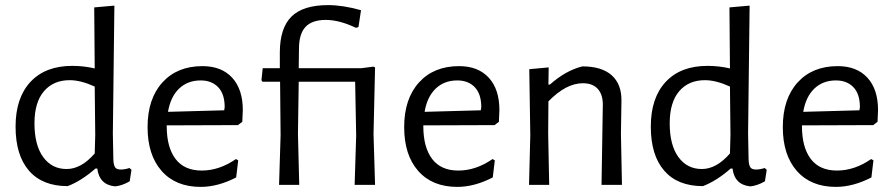

<svg xmlns="http://www.w3.org/2000/svg" viewBox="-20 -724 3496 752"><path d="M424 -98 422 -201 428 -702 349 -695 351 -456C322.3 -462.7 293 -466 263 -466C193 -466 138.5 -445.2 99.5 -403.5C60.5 -361.8 41 -303.3 41 -228C41 -153.3 58.5 -95.8 93.5 -55.5C128.5 -15.2 179 5 245 5C280.3 -8.3 316.7 -31.3 354 -64H361C366.3 -21.3 389.7 2 431 6C449.7 4 468.7 -2.7 488 -14L495 -59L487 -66C475 -62 463.7 -60 453 -60C442.3 -60 435 -62.8 431 -68.5C427 -74.2 424.7 -84 424 -98ZM152 -366.5C176.7 -395.5 210.3 -410 253 -410C281.7 -410 314.3 -401.7 351 -385L353 -195L351 -123C315.7 -82.3 279 -62 241 -62C202.3 -62 171.7 -77.7 149 -109C126.3 -140.3 115 -184.3 115 -241C115 -295.7 127.3 -337.5 152 -366.5Z M633 -230V-233L912 -234L929 -247L931 -293C931 -347 917.2 -389.2 889.5 -419.5C861.8 -449.8 823 -465 773 -465C707 -465 654.7 -443.7 616 -401C577.3 -358.3 558 -300 558 -226C558 -153.3 576.3 -96.2 613 -54.5C649.7 -12.8 700.7 8 766 8C810.7 8 857 -4.3 905 -29L913 -96L904 -101C860.7 -71 816 -56 770 -56C724.7 -56 690.5 -71.2 667.5 -101.5C644.5 -131.8 633 -174.7 633 -230ZM681.5 -377C703.8 -398.3 732 -409 766 -409C794.7 -409 817.5 -400.2 834.5 -382.5C851.5 -364.8 860 -338.7 860 -304L858 -292L638 -286C644.7 -325.3 659.2 -355.7 681.5 -377Z M1394 -684C1346.7 -697.3 1303.7 -704 1265 -704C1199.7 -704 1151.8 -689 1121.5 -659C1091.2 -629 1076 -582 1076 -518V-457H1009L1004 -410L1008 -404H1077L1079 -194L1073 0H1152L1147 -200L1150 -404H1371L1375 -193L1369 0H1449L1443 -199L1449 -460L1443 -463L1396 -457H1150L1151 -533C1151 -571.7 1159.5 -600.2 1176.5 -618.5C1193.5 -636.8 1220 -646 1256 -646C1291.3 -646 1330.7 -635.7 1374 -615L1384 -618Z M1638 -230V-233L1917 -234L1934 -247L1936 -293C1936 -347 1922.2 -389.2 1894.5 -419.5C1866.8 -449.8 1828 -465 1778 -465C1712 -465 1659.7 -443.7 1621 -401C1582.3 -358.3 1563 -300 1563 -226C1563 -153.3 1581.3 -96.2 1618 -54.5C1654.7 -12.8 1705.7 8 1771 8C1815.7 8 1862 -4.3 1910 -29L1918 -96L1909 -101C1865.7 -71 1821 -56 1775 -56C1729.7 -56 1695.5 -71.2 1672.5 -101.5C1649.5 -131.8 1638 -174.7 1638 -230ZM1686.5 -377C1708.8 -398.3 1737 -409 1771 -409C1799.7 -409 1822.5 -400.2 1839.5 -382.5C1856.5 -364.8 1865 -338.7 1865 -304L1863 -292L1643 -286C1649.7 -325.3 1664.2 -355.7 1686.5 -377Z M2322 -375C2335.3 -359.7 2341.7 -338.3 2341 -311L2336 0H2416L2412 -199L2414 -329C2414.7 -372.3 2402 -405.7 2376 -429C2350 -452.3 2311.7 -464 2261 -464C2217.7 -453.3 2175.3 -429.7 2134 -393H2128L2129 -460L2053 -453L2057 -194L2052 0H2131L2127 -201L2128 -327C2174 -374.3 2219 -398 2263 -398C2289 -398 2308.7 -390.3 2322 -375Z M2912 -98 2910 -201 2916 -702 2837 -695 2839 -456C2810.3 -462.7 2781 -466 2751 -466C2681 -466 2626.5 -445.2 2587.5 -403.5C2548.5 -361.8 2529 -303.3 2529 -228C2529 -153.3 2546.5 -95.8 2581.5 -55.5C2616.5 -15.2 2667 5 2733 5C2768.3 -8.3 2804.7 -31.3 2842 -64H2849C2854.3 -21.3 2877.7 2 2919 6C2937.7 4 2956.7 -2.7 2976 -14L2983 -59L2975 -66C2963 -62 2951.7 -60 2941 -60C2930.3 -60 2923 -62.8 2919 -68.5C2915 -74.2 2912.7 -84 2912 -98ZM2640 -366.5C2664.7 -395.5 2698.3 -410 2741 -410C2769.7 -410 2802.3 -401.7 2839 -385L2841 -195L2839 -123C2803.7 -82.3 2767 -62 2729 -62C2690.3 -62 2659.7 -77.7 2637 -109C2614.3 -140.3 2603 -184.3 2603 -241C2603 -295.7 2615.3 -337.5 2640 -366.5Z M3121 -230V-233L3400 -234L3417 -247L3419 -293C3419 -347 3405.2 -389.2 3377.5 -419.5C3349.8 -449.8 3311 -465 3261 -465C3195 -465 3142.7 -443.7 3104 -401C3065.3 -358.3 3046 -300 3046 -226C3046 -153.3 3064.3 -96.2 3101 -54.5C3137.7 -12.8 3188.7 8 3254 8C3298.7 8 3345 -4.3 3393 -29L3401 -96L3392 -101C3348.7 -71 3304 -56 3258 -56C3212.7 -56 3178.5 -71.2 3155.5 -101.5C3132.5 -131.8 3121 -174.7 3121 -230ZM3169.5 -377C3191.8 -398.3 3220 -409 3254 -409C3282.7 -409 3305.5 -400.2 3322.5 -382.5C3339.5 -364.8 3348 -338.7 3348 -304L3346 -292L3126 -286C3132.7 -325.3 3147.2 -355.7 3169.5 -377Z"/></svg>

Font: Alegreya Sans
Style: Regular
Weight: 400
Designer: Juan Pablo del Peral
Foundry: Huerta Tipografica
Version: Version 1.000;PS 001.000;hotconv 1.0.70;makeotf.lib2.5.58329